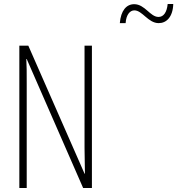

<svg xmlns="http://www.w3.org/2000/svg" viewBox="-20 -943 889 963"><path d="M581 -827H610C613 -870 632 -891 654 -891C694 -891 723 -827 776 -827C815 -827 847 -858 849 -923H821C817 -882 801 -858 775 -858C733 -858 707 -922 653 -922C614 -922 586 -890 581 -827ZM441 0V-714H404V-202C404 -172 405 -120 406 -72H404L122 -714H77V0H114V-526C114 -579 114 -615 112 -647H114L397 0Z"/></svg>

Font: Noto Sans Thai Looped ExtraCondensed ExtraLight
Style: Regular
Weight: 200
Width: 2
Designer: Sasikarn Vongin, Ben Mitchell
Foundry: The Fontpad Ltd
Version: Version 1.001